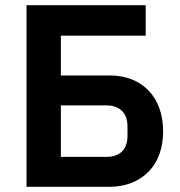

<svg xmlns="http://www.w3.org/2000/svg" viewBox="-20 -718 691 738"><path d="M82 -698H540V-581H214V-428H401C465 -428 516 -407 552 -369C588 -331 607 -277 607 -213C607 -150 588 -96 552 -59C516 -22 465 0 401 0H82ZM388 -115C439 -115 470 -141 470 -196V-232C470 -285 439 -313 388 -313H214V-115Z"/></svg>

Font: Plexus Sans SemiBold
Style: Regular
Weight: 600
Version: Version 2.001;PS 002.001;hotconv 1.0.70;makeotf.lib2.5.58329